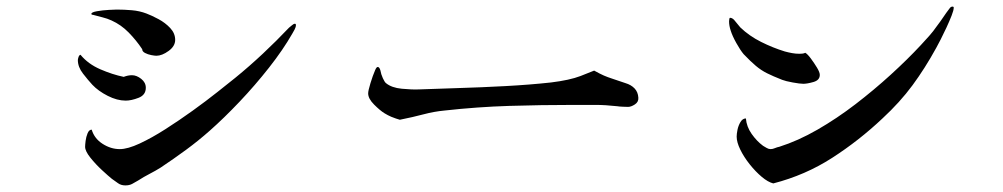

<svg xmlns="http://www.w3.org/2000/svg" viewBox="-20 -647 3040 582"><path d="M422 -381Q422 -359 400 -350.5Q378 -342 361 -342Q335 -342 306.5 -356.5Q278 -371 260 -390Q247 -404 231.5 -424Q216 -444 216 -465Q216 -468 218 -474Q220 -480 224 -481Q247 -453 284 -437Q321 -421 355 -414Q368 -419 380 -419Q394 -419 408 -408Q422 -397 422 -381ZM877 -571Q877 -565 873 -557.5Q869 -550 866 -545Q838 -496 795.5 -442Q753 -388 706 -338.5Q659 -289 616 -251Q581 -220 543.5 -192.5Q506 -165 467 -139Q451 -129 433.5 -120Q416 -111 399 -100Q389 -94 380.5 -89.5Q372 -85 360 -85Q347 -85 338 -91.5Q329 -98 319 -105Q309 -113 289.5 -131Q270 -149 254 -169Q238 -189 238 -202Q238 -208 239.5 -220Q241 -232 245.5 -243Q250 -254 258 -254Q266 -227 291 -211Q316 -195 343 -195Q367 -195 403.5 -212Q440 -229 481.5 -255.5Q523 -282 564 -311.5Q605 -341 639 -368Q673 -395 693 -411Q736 -446 777 -484.5Q818 -523 856 -563Q859 -565 864.5 -570Q870 -575 874 -575Q877 -575 877 -571ZM511 -526Q511 -507 491 -492.5Q471 -478 454 -478Q449 -478 438.5 -480Q428 -482 419.5 -486.5Q411 -491 411 -498Q393 -525 370 -548.5Q347 -572 318 -585Q305 -591 290.5 -594.5Q276 -598 262 -602Q257 -602 257 -605Q257 -610 274 -613Q291 -616 310 -617Q329 -618 334 -618Q356 -618 379.5 -616Q403 -614 424 -606Q440 -600 460.5 -589Q481 -578 496 -562Q511 -546 511 -526Z M1915 -351Q1916 -338 1904.5 -330.5Q1893 -323 1884 -323Q1880 -323 1868 -323.5Q1856 -324 1851 -325Q1814 -329 1786 -329Q1758 -329 1720 -329Q1620 -329 1523.5 -326Q1427 -323 1328 -312Q1296 -309 1264 -300.5Q1232 -292 1192 -284Q1181 -287 1166 -293Q1161 -295 1155.5 -298Q1150 -301 1145 -304Q1132 -312 1114 -330Q1096 -348 1096 -364Q1096 -372 1103 -395Q1110 -418 1117 -434Q1121 -444 1125 -444Q1130 -444 1133 -434Q1135 -422 1140.5 -410Q1146 -398 1150 -395Q1167 -381 1198 -378Q1229 -375 1251 -376Q1299 -378 1368 -380Q1437 -382 1511.5 -386Q1586 -390 1650 -397Q1707 -404 1739.5 -416.5Q1772 -429 1781 -433Q1799 -423 1810.5 -418Q1822 -413 1836 -408.5Q1850 -404 1876 -395Q1893 -390 1903.5 -379Q1914 -368 1915 -351Z M2465 -420Q2465 -404 2446 -398.5Q2427 -393 2415 -393Q2405 -393 2383 -397Q2361 -401 2351 -405Q2323 -416 2305 -425Q2287 -434 2271 -447.5Q2255 -461 2234 -483Q2224 -495 2212 -516.5Q2200 -538 2195 -554Q2190 -569 2190 -582Q2190 -582 2190.5 -587.5Q2191 -593 2193 -593Q2199 -593 2205 -587Q2210 -581 2214.5 -575.5Q2219 -570 2224 -564Q2251 -538 2287 -520Q2323 -502 2359 -491Q2370 -488 2381 -486Q2392 -484 2403 -484Q2408 -484 2412.5 -484.5Q2417 -485 2421 -487Q2428 -483 2438 -469.5Q2448 -456 2456.5 -442Q2465 -428 2465 -420ZM2871 -624Q2871 -616 2864.5 -599.5Q2858 -583 2849 -563.5Q2840 -544 2831.5 -527.5Q2823 -511 2818 -502Q2784 -440 2746 -388.5Q2708 -337 2655 -288Q2584 -221 2502.5 -168.5Q2421 -116 2324 -91Q2308 -95 2289 -111Q2270 -127 2252.5 -149Q2235 -171 2224 -193.5Q2213 -216 2213 -233Q2213 -241 2215.5 -253.5Q2218 -266 2224.5 -277Q2231 -288 2241 -288Q2243 -263 2258.5 -241Q2274 -219 2293 -205Q2298 -202 2304 -198.5Q2310 -195 2316 -195Q2322 -195 2329 -198Q2336 -201 2342 -202Q2399 -220 2458 -254Q2517 -288 2573 -331Q2629 -374 2680 -420.5Q2731 -467 2771 -510Q2784 -524 2796.5 -538Q2809 -552 2820 -568Q2830 -581 2839 -594.5Q2848 -608 2858 -621Q2862 -627 2867 -627Q2871 -627 2871 -624Z"/></svg>

Font: Kaisei HarunoUmi Medium
Style: Regular
Weight: 500
Designer: Font-Kai, 金井和夫
Foundry: KAZUO KANAI
Version: Version 5.003